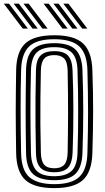

<svg xmlns="http://www.w3.org/2000/svg" viewBox="-41 -998 562 1028"><path d="M249.8 9.2Q142.5 9.2 95 -34.1Q47.5 -77.5 45.5 -177.2Q44.5 -238.2 43.9 -293.2Q43.2 -348.2 43.2 -401Q43.2 -453.8 43.9 -508.4Q44.5 -563 45.5 -623.5Q47.5 -723 95 -766.1Q142.5 -809.2 249.8 -809.2Q356.2 -809.2 403.1 -765.9Q450 -722.5 453.5 -624Q455.8 -559.2 456.8 -504.4Q457.8 -449.5 457.6 -398.1Q457.5 -346.8 456.5 -292.9Q455.5 -239 453.5 -176.2Q450 -76 402.2 -33.4Q354.5 9.2 249.8 9.2ZM249.8 -12Q342 -12 383.2 -50.5Q424.5 -89 427 -178Q428.8 -236.8 429.6 -290Q430.5 -343.2 430.5 -395.5Q430.5 -447.8 429.6 -503.4Q428.8 -559 427 -622.8Q424.5 -711.2 383.4 -749.6Q342.2 -788 249.8 -788Q154.8 -788 114.5 -748.8Q74.2 -709.5 72 -622.8Q70.5 -566 69.9 -513.1Q69.2 -460.2 69.4 -407.4Q69.5 -354.5 70 -298.1Q70.5 -241.8 72 -178Q73.8 -86 117 -49Q160.2 -12 249.8 -12ZM249.8 -33.2Q170.2 -33.2 135.1 -66.9Q100 -100.5 98.5 -178Q97.5 -238.5 96.9 -293.1Q96.2 -347.8 96.2 -400.6Q96.2 -453.5 96.9 -508.1Q97.5 -562.8 98.5 -622.8Q100 -699.8 135 -733.2Q170 -766.8 249.8 -766.8Q327.8 -766.8 362.8 -733.2Q397.8 -699.8 400.5 -621.8Q402.5 -564.5 403.6 -510.4Q404.8 -456.2 404.8 -402.8Q404.8 -349.2 403.6 -294Q402.5 -238.8 400.5 -178.8Q397.8 -101.2 362.9 -67.2Q328 -33.2 249.8 -33.2ZM249.8 -54.5Q311.5 -54.5 341.8 -82.4Q372 -110.2 374 -179.8Q376 -238 376.8 -292.1Q377.5 -346.2 377.5 -399.2Q377.5 -452.2 376.8 -507Q376 -561.8 374 -621Q372 -690 341.9 -717.8Q311.8 -745.5 249.8 -745.5Q183.8 -745.5 155.1 -716.5Q126.5 -687.5 124.8 -621.8Q123.2 -558 122.5 -503.4Q121.8 -448.8 121.9 -397.4Q122 -346 122.8 -292.8Q123.5 -239.5 124.8 -178.8Q126.5 -113.2 155 -83.9Q183.5 -54.5 249.8 -54.5ZM249.8 -75.8Q198.2 -75.8 175.4 -100Q152.5 -124.2 151.5 -179Q149.8 -252.8 149.1 -325.2Q148.5 -397.8 149.1 -471.5Q149.8 -545.2 151.5 -621.8Q152.5 -677 176 -700.6Q199.5 -724.2 249.8 -724.2Q300.8 -724.2 323.2 -700Q345.8 -675.8 347.5 -620.5Q349.8 -562.8 350.8 -510Q351.8 -457.2 351.8 -405.4Q351.8 -353.5 350.9 -298.6Q350 -243.8 347.8 -182Q346 -127.5 324.4 -101.6Q302.8 -75.8 249.8 -75.8ZM249.8 -97Q286 -97 303.1 -116.2Q320.2 -135.5 321.2 -182.2Q322 -231.2 322.6 -280.8Q323.2 -330.2 323.4 -382.9Q323.5 -435.5 323 -493.8Q322.5 -552 321.2 -618.2Q320.2 -666.2 302.5 -684.6Q284.8 -703 249.8 -703Q212.5 -703 195.8 -684.1Q179 -665.2 177.8 -620.8Q176 -545 175.4 -474.5Q174.8 -404 175.2 -332.1Q175.8 -260.2 177.8 -179.8Q179 -135.5 195.6 -116.2Q212.2 -97 249.8 -97ZM186 -845 84.8 -978.5H112.2L213.8 -845ZM80.8 -845 -20.8 -978.5H7L108.2 -845ZM133.2 -845 32 -978.5H59.8L161 -845ZM399 -845 297.8 -978.5H325.2L426.5 -845ZM293.5 -845 192.2 -978.5H219.8L321.2 -845ZM346.2 -845 245 -978.5H272.5L373.8 -845Z"/></svg>

Font: Big Shoulders Inline Text Thin ExtraBold
Style: Regular
Weight: 800
Version: Version 2.002